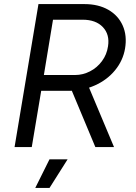

<svg xmlns="http://www.w3.org/2000/svg" viewBox="-20 -720 666 940"><path d="M168.3 -700H393.2Q461.3 -700 510.1 -672.2Q558.8 -644.3 580.8 -594.9Q602.7 -545.5 592.3 -482.7Q582.2 -423.2 543.1 -375.8Q504 -328.3 444.4 -301.8Q384.8 -275.3 316.8 -275.3H181.7L135.5 0H51.3ZM326.7 -287.5 399.3 -330.7 538.2 0H446.8ZM508.8 -493.2Q518 -550.8 483.7 -587.2Q449.3 -623.5 384.7 -623.5H239.5L194.8 -352.8H348Q385.7 -352.8 420.4 -370.6Q455.2 -388.3 479.1 -420.6Q503 -452.8 508.8 -493.2ZM222.3 60H311L222.5 200H152.7Z"/></svg>

Font: Oak Sans Light Italic
Style: Regular
Weight: 400
Italic angle: -9.5°
Foundry: Erik Kennedy, Walven
Version: Version 1.000;Glyphs 3.1.2 (3151)